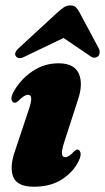

<svg xmlns="http://www.w3.org/2000/svg" viewBox="-20 -698 398 728"><path d="M227.5 -102Q241 -102 261 -124Q268 -131 273 -131Q281.5 -131 285 -119.5Q288.5 -108 278 -87Q257.5 -45 214.2 -17.5Q171 10 109 10Q44.5 10 30 -27.8Q15.5 -65.5 37 -126L90.5 -286.5Q108 -338.5 86.5 -338.5Q79 -338.5 70.8 -333.5Q62.5 -328.5 48 -314Q41 -308.5 36 -308.5Q27 -308.5 24 -319.2Q21 -330 31 -349Q57.5 -397 102.5 -427.5Q147.5 -458 202 -458Q261.5 -458 278.8 -419Q296 -380 275.5 -319.5L224 -160.5Q213.5 -128 214.8 -115Q216 -102 227.5 -102ZM75 -484Q50.5 -471 40.5 -484.5Q31 -497.5 51.5 -516L197 -650Q210.5 -662.5 221.8 -670Q233 -677.5 246.5 -677.5Q260.5 -677.5 268 -670.2Q275.5 -663 282 -650L355 -513.5Q359 -505 357.5 -496.2Q356 -487.5 351.5 -484.5Q336.5 -473 320.5 -486.5L221 -554Z"/></svg>

Font: Fraunces 144pt S050 Black
Style: Italic
Weight: 900
Italic angle: -16°
Version: Version 1.000; ttfautohint (v1.8.3)